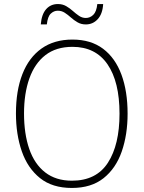

<svg xmlns="http://www.w3.org/2000/svg" viewBox="-20 -987 711 951"><path d="M612 -424Q612 -320 583 -236.5Q554 -153 493 -104.5Q432 -56 336 -56Q239 -56 178 -105Q117 -154 88 -237.5Q59 -321 59 -425Q59 -538 91 -620Q123 -702 185.5 -746.5Q248 -791 339 -791Q430 -791 490.5 -745.5Q551 -700 581.5 -617.5Q612 -535 612 -424ZM99 -425Q99 -324 125 -249Q151 -174 204 -133Q257 -92 336 -92Q457 -92 514.5 -181Q572 -270 572 -424Q572 -582 512.5 -668.5Q453 -755 339 -755Q258 -755 205 -714Q152 -673 125.5 -598.5Q99 -524 99 -425ZM182 -866Q186 -916 208.5 -941.5Q231 -967 267 -967Q290 -967 308 -956.5Q326 -946 341 -932.5Q356 -919 371.5 -908.5Q387 -898 405 -898Q426 -898 442 -913.5Q458 -929 462 -967H491Q488 -918 464 -892Q440 -866 405 -866Q382 -866 364 -876.5Q346 -887 331 -900.5Q316 -914 300.5 -924Q285 -934 266 -934Q247 -934 231.5 -919.5Q216 -905 212 -866Z"/></svg>

Font: Noto Sans Malayalam UI SemiCondensed ExtraLight
Style: Regular
Weight: 200
Width: 4
Designer: Jelle Bosma - Monotype Design Team
Foundry: Monotype Imaging Inc.
Version: Version 2.104; ttfautohint (v1.8.4.7-5d5b)